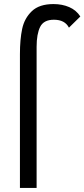

<svg xmlns="http://www.w3.org/2000/svg" viewBox="-20 -724 415 944"><path d="M243 -704Q286 -704 320.5 -689Q355 -674 375 -643L319 -588Q299 -627 245 -627Q195 -627 177.5 -592Q160 -557 160 -494V200H78V-458Q78 -530 89 -582Q100 -634 136.5 -669Q173 -704 243 -704Z"/></svg>

Font: Bellota
Style: Bold
Weight: 700
Designer: Kemie Guaida
Foundry: Kemie Guaida
Version: Version 4.001